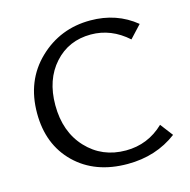

<svg xmlns="http://www.w3.org/2000/svg" viewBox="-100 -762 860 867"><g transform="rotate(-15 330.0 -329.0)"><path d="M393 6Q241 6 148.5 -84Q56 -174 56 -321Q56 -473 155.5 -568.5Q255 -664 396 -664Q519 -664 608 -591L554 -533Q477 -602 382 -602Q278 -602 211.5 -528Q145 -454 145 -335Q145 -210 217.5 -132.5Q290 -55 401 -55Q504 -55 579 -127L624 -68Q526 6 393 6Z"/></g></svg>

Font: EauTestInfant Medium
Style: Regular
Weight: 500
Designer: Christian Thalmann (Catharsis Fonts)
Version: Version 0.001;PS 000.001;hotconv 1.0.88;makeotf.lib2.5.64775